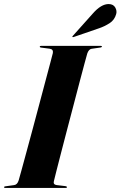

<svg xmlns="http://www.w3.org/2000/svg" viewBox="-37 -926 594 946"><path d="M228.5 -33.5Q224 -16.5 242.5 -14L285 -9Q293 -7.5 293 -4Q293 0 286 0H-11Q-17 0 -17 -3.5Q-17 -7.5 -10.5 -8L32.5 -14Q48.5 -16 55 -37.5Q58.5 -49.5 68.8 -86.8Q79 -124 93.5 -177.5Q108 -231 124.5 -292.2Q141 -353.5 157.2 -414.8Q173.5 -476 187.5 -528.8Q201.5 -581.5 211.2 -617.8Q221 -654 223.5 -665Q226.5 -683.5 207.5 -686L165.5 -691.5Q159 -692 159 -696Q159 -700 165.5 -700H459.5Q465 -700 465 -697Q465 -693 458.5 -692L414 -685.5Q400.5 -683.5 393 -662.5Q390 -652 380.2 -616Q370.5 -580 356.5 -527Q342.5 -474 326.5 -412.5Q310.5 -351 294.2 -289.5Q278 -228 264.2 -174.2Q250.5 -120.5 240.8 -83Q231 -45.5 228.5 -33.5ZM420 -859Q461.5 -906.5 499 -906Q521.5 -905.5 530.8 -889.2Q540 -873 535.5 -857Q527.5 -827.5 503 -811.8Q478.5 -796 452 -787L325.5 -743.5Q321 -742 319.5 -744.5Q319 -747 322.5 -750Z"/></svg>

Font: Fraunces 144pt S000
Style: Bold Italic
Weight: 700
Italic angle: -16°
Version: Version 1.000; ttfautohint (v1.8.3)